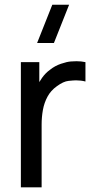

<svg xmlns="http://www.w3.org/2000/svg" viewBox="-20 -808 414 828"><path d="M212.5 -622.5H140L205.5 -787.5H278ZM70 0V-540H149.5V-454Q155 -463.5 161.5 -472.5Q176.5 -493.5 195.5 -507Q216.5 -524 243 -533Q269.5 -542 286.5 -543Q303.5 -544 310 -544Q330.5 -544 348.5 -540V-456.5Q329.5 -461.5 308 -461.5Q297.5 -461.5 275.5 -459.2Q253.5 -457 225 -436Q199 -417.5 184.8 -391Q170.5 -364.5 165 -333.8Q159.5 -303 159.5 -271V0Z"/></svg>

Font: Cns Manrope Med
Style: Regular
Weight: 500
Designer: Mikhail Sharanda
Foundry: Mikhail Sharanda
Version: Version 4.504